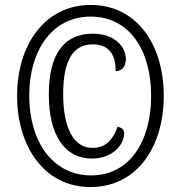

<svg xmlns="http://www.w3.org/2000/svg" viewBox="-20 -745 730 775"><path d="M345 10C532 10 641 -151 641 -358C641 -563 534 -725 346 -725C160 -725 49 -563 49 -358C49 -156 157 10 345 10ZM348 -37C193 -37 98 -173 98 -359C98 -541 190 -678 346 -678C501 -678 590 -544 590 -358C590 -173 502 -37 348 -37ZM351 -105C437 -105 481 -164 481 -205C481 -223 473 -228 455 -234C438 -186 410 -148 354 -148C279 -148 235 -224 235 -366C235 -490 269 -566 354 -566C428 -566 447 -514 447 -458C469 -458 488 -473 488 -506C488 -553 447 -609 354 -609C234 -609 177 -520 177 -364C177 -195 244 -105 351 -105Z"/></svg>

Font: Noto Serif Devanagari ExtraCondensed
Style: Bold
Weight: 700
Width: 2
Designer: Universal Thirst, Indian Type Foundry and the Monotype Design Team
Foundry: Monotype Imaging Inc.
Version: Version 2.004